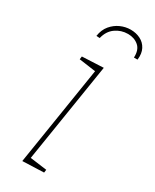

<svg xmlns="http://www.w3.org/2000/svg" viewBox="-190 -779 674 833"><g transform="rotate(30 147.0 -362.5)"><path d="M80 2 160 -502 168 -492 75 -505 77 -520 184 -525 104 -22 99 -29 189 -17 187 -2ZM203 -727Q230 -727 252 -716Q274 -705 285.5 -683Q297 -661 293 -629H275Q277 -668 255.5 -686.5Q234 -705 202 -705Q168 -705 140.5 -685.5Q113 -666 104 -628L87 -629Q92 -662 110 -683.5Q128 -705 152.5 -716Q177 -727 203 -727Z"/></g></svg>

Font: Bitter Thin Thin
Style: Italic
Weight: 250
Italic angle: -9°
Version: Version 2.002